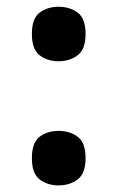

<svg xmlns="http://www.w3.org/2000/svg" viewBox="-20 -549 353 577"><path d="M156 -364.9Q122.9 -364.9 99.3 -382.8Q75.8 -400.7 75.8 -446.6Q75.8 -493.7 99.3 -511.2Q122.9 -528.7 156 -528.7Q189.1 -528.7 213.2 -511.2Q237.2 -493.7 237.2 -446.6Q237.2 -400.7 213.2 -382.8Q189.1 -364.9 156 -364.9ZM156 8.2Q122.9 8.2 99.3 -9.7Q75.8 -27.6 75.8 -73.5Q75.8 -120.7 99.3 -138.2Q122.9 -155.7 156 -155.7Q189.1 -155.7 213.2 -138.2Q237.2 -120.7 237.2 -73.5Q237.2 -27.6 213.2 -9.7Q189.1 8.2 156 8.2Z"/></svg>

Font: Noto Serif Sinhala
Style: Regular
Weight: 400
Designer: Jelle Bosma - Monotype Design Team
Foundry: Monotype Imaging Inc.
Version: Version 2.006